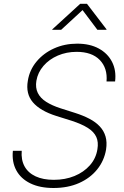

<svg xmlns="http://www.w3.org/2000/svg" viewBox="-20 -965 645 997"><path d="M257.8 11.2Q187 11.2 137.5 -12.9Q87.9 -37.1 64.5 -80.8Q41 -124.5 46.9 -182.1H92.8Q88.9 -135.3 107.4 -101.3Q126 -67.4 164.8 -49.3Q203.6 -31.2 259.3 -31.2Q318.4 -31.2 366.7 -51Q415 -70.8 446.8 -106.7Q478.5 -142.6 485.8 -189.9Q492.2 -227.1 480 -253.9Q467.8 -280.8 436 -300.8Q404.3 -320.8 352.1 -337.9L272.5 -362.8Q189 -389.2 150.9 -433.6Q112.8 -478 124.5 -545.4Q133.3 -601.6 169.7 -645.3Q206.1 -689 260.7 -713.6Q315.4 -738.3 380.9 -738.3Q446.8 -738.3 493.2 -712.9Q539.6 -687.5 562 -643.3Q584.5 -599.1 577.6 -542H533.2Q539.1 -611.3 498 -653.6Q457 -695.8 377.9 -695.8Q325.2 -695.8 280.3 -676.5Q235.4 -657.2 205.8 -623Q176.3 -588.9 168.9 -545.4Q163.1 -509.3 176.3 -482.4Q189.5 -455.6 219.7 -436.3Q250 -417 293.9 -402.8L370.6 -378.4Q412.1 -365.2 444.6 -348.1Q477.1 -331.1 498.3 -308.3Q519.5 -285.6 528.1 -256.1Q536.6 -226.6 530.8 -188.5Q521 -130.4 484.6 -85.2Q448.2 -40 390.4 -14.4Q332.5 11.2 257.8 11.2ZM297.4 -810.1H251L251.5 -812.5L396.5 -945.3H431.6L533.2 -812.5L532.7 -810.1H485.8L408.7 -912.6Z"/></svg>

Font: Inter 20pt ExtraLight
Style: Italic
Weight: 250
Italic angle: -9.3988°
Version: Version 4.001;git-66647c0bb